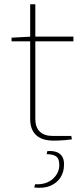

<svg xmlns="http://www.w3.org/2000/svg" viewBox="-20 -651 387 897"><path d="M145 -631V-96Q145 -56 166 -36Q187 -16 225 -16H313L316 0Q303 2 286 3.5Q269 5 254.5 5.5Q240 6 231 6Q176 6 148.5 -20Q121 -46 121 -95V-631ZM323 -480V-458H34V-475L127 -480ZM201 55Q227 53 244.5 59.5Q262 66 271 81Q280 96 279 120Q279 153 262 179Q245 205 214 217.5Q183 230 140 225L144 210Q197 212 227 184.5Q257 157 257 120Q257 92 244 81Q231 70 198 69Z"/></svg>

Font: Exo 2 Thin
Style: Regular
Weight: 250
Designer: Natanael Gama
Foundry: Natanael Gama
Version: Version 2.010